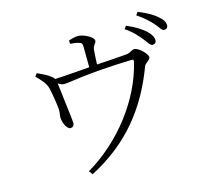

<svg xmlns="http://www.w3.org/2000/svg" viewBox="-119 -939 1239 1142"><g transform="rotate(-15 500.0 -368.0)"><path d="M811 -636C832 -611 843 -587 858 -587C871 -587 881 -595 881 -610C881 -630 870 -649 845 -672C821 -693 785 -717 734 -738L721 -721C764 -691 790 -662 811 -636ZM900 -704C923 -679 932 -655 947 -655C961 -655 971 -663 971 -678C971 -698 960 -716 932 -739C907 -760 872 -780 822 -800L809 -782C853 -752 877 -729 900 -704ZM385 -720C405 -719 428 -716 440 -711C456 -706 457 -701 458 -680L459 -556C387 -551 300 -543 245 -541C240 -550 232 -557 217 -567C197 -581 174 -590 148 -603L135 -585C162 -557 191 -530 199 -492C206 -462 219 -388 220 -355C220 -338 215 -320 216 -308C217 -281 236 -234 260 -235C273 -236 283 -245 282 -264C282 -279 257 -472 253 -512C267 -502 278 -498 290 -498C327 -498 432 -525 712 -533C725 -533 727 -531 724 -517C673 -300 508 -83 297 41L314 64C552 -59 695 -242 782 -477C789 -494 820 -505 820 -522C820 -542 772 -591 745 -591C730 -591 714 -575 696 -573C654 -569 575 -564 508 -560C509 -588 511 -624 513 -646C514 -676 535 -683 535 -701C535 -720 480 -753 442 -753C423 -753 407 -748 384 -741Z"/></g></svg>

Font: Noto Serif TC Light
Style: Regular
Weight: 300
Designer: Ryoko NISHIZUKA 西塚涼子 (kana & ideographs); Frank Grießhammer (Latin, Greek & Cyrillic); Wenlong ZHANG 张文龙 (bopomofo); San
Foundry: Adobe
Version: Version 2.001;hotconv 1.1.0;makeotfexe 2.6.0